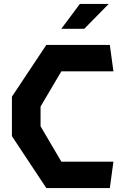

<svg xmlns="http://www.w3.org/2000/svg" viewBox="-20 -959 660 979"><path d="M40.8 -264.8V-466.1L216.2 -730H540L558.3 -595.4H292.9L186.8 -415.8V-315L292.9 -134.6H558.3L540 0H216.2ZM534.4 -939H387.3L292.6 -812.1H409.6Z"/></svg>

Font: Monaspace Krypton Var ExLight
Style: Regular
Weight: 200
Designer: Riley Cran and the Lettermatic Team
Version: Version 1.200 (Monaspace Krypton Var)